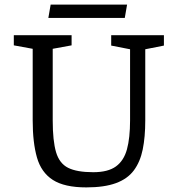

<svg xmlns="http://www.w3.org/2000/svg" viewBox="-20 -801 772 834"><path d="M355 13Q260 13 209.5 -19.5Q159 -52 140.5 -117Q122 -182 122 -278V-589L40 -604V-648H291V-604L209 -589V-278Q209 -189 223.5 -140Q238 -91 276 -72Q314 -53 385 -53Q449 -53 483.5 -78Q518 -103 531.5 -152.5Q545 -202 545 -278V-587L463 -603V-648H692V-603L611 -587V-278Q611 -206 600 -152Q589 -98 561.5 -61Q534 -24 483.5 -5.5Q433 13 355 13ZM190 -723 200 -781H532L522 -723Z"/></svg>

Font: Faustina Light
Style: Regular
Weight: 400
Version: Version 1.200